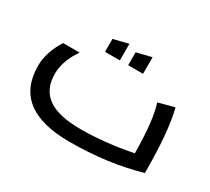

<svg xmlns="http://www.w3.org/2000/svg" viewBox="-120 -791 1099 1005"><g transform="rotate(30 429.5 -288.5)"><path d="M101.1 -418.9H201.2Q144 -336.9 144 -258.8Q144 -165 207.8 -119.6Q271.5 -74.2 404.8 -74.2Q549.8 -74.2 714.8 -106.9Q713.4 -305.2 683.1 -396L778.8 -421.9Q812 -294.9 812 -43.9Q617.2 12.2 388.2 12.2Q46.9 12.2 46.9 -251Q46.9 -332 101.1 -418.9ZM314 -488.8V-566.9L403.8 -588.9V-488.8ZM454.1 -488.8V-566.9L543.9 -588.9V-488.8Z"/></g></svg>

Font: LT Superior Med
Style: Regular
Weight: 500
Designer: Daniel Lyons
Foundry: LyonsType
Version: Version 1.000